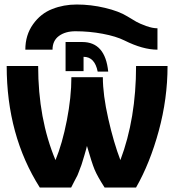

<svg xmlns="http://www.w3.org/2000/svg" viewBox="-20 -835 776 855"><path d="M272 -518.1V-647.9H346.2Q448.7 -647.9 461.9 -516.1H415Q401.9 -582 352.1 -582V-518.1ZM315.9 -695.8Q271 -695.8 242.4 -674.8Q213.9 -653.8 213.9 -613.8H92.8Q92.8 -678.7 127 -726.8Q161.1 -774.9 212.9 -794.9Q263.2 -814.9 321.8 -814.9Q384.8 -814.9 447.3 -800Q509.8 -785.2 546.9 -762.2Q571.3 -747.1 586.9 -738.3Q602.5 -729.5 630.9 -719.2Q659.2 -709 681.2 -709V-613.8Q616.2 -613.8 534.2 -654.8Q497.1 -673.3 437.3 -684.6Q377.4 -695.8 315.9 -695.8ZM726.1 -541Q726.1 -396 687 -252.2Q647.9 -108.4 585.9 0H445.8Q413.1 -50.8 400.9 -80.6Q388.7 -110.4 367.2 -185.1Q364.3 -171.9 356 -144Q347.7 -116.2 346.2 -111.8Q342.8 -99.6 338.4 -89.4Q334 -79.1 331.1 -69.8Q328.1 -61 325 -54.4Q321.8 -47.9 317.4 -39.8Q313 -31.7 310.1 -25.9Q299.3 -4.4 296.9 0H157.2Q9.8 -232.4 9.8 -541H149.9Q149.9 -306.2 227.1 -122.1Q257.3 -194.8 277.6 -298.6Q297.9 -402.3 297.9 -491.2H438Q438 -412.6 462.2 -306.2Q486.3 -199.7 516.1 -122.1Q585.9 -306.6 585.9 -541Z"/></svg>

Font: Miedinger*
Style: Bold
Weight: 700
Version: Version 001.000